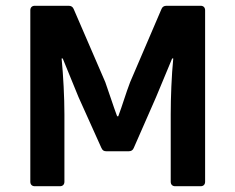

<svg xmlns="http://www.w3.org/2000/svg" viewBox="-20 -645 814 665"><path d="M85 -609.4V-15.6C85 -5.9 90.8 0 100.6 0H187.5C197.3 0 203.1 -5.9 203.1 -15.6V-249C203.1 -307.6 199.2 -382.8 193.4 -442.4H197.3L252 -308.6L331.1 -132.8C335 -124 339.8 -121.1 348.6 -121.1H425.8C434.6 -121.1 440.4 -125 443.4 -132.8L520.5 -308.6L576.2 -442.4H580.1C574.2 -382.8 571.3 -307.6 571.3 -249V-15.6C571.3 -5.9 577.1 0 586.9 0H674.8C684.6 0 690.4 -5.9 690.4 -15.6V-609.4C690.4 -619.1 684.6 -625 674.8 -625H556.6C547.9 -625 542 -621.1 539.1 -613.3L430.7 -360.4C416 -322.3 404.3 -281.2 389.6 -242.2H385.7C371.1 -281.2 358.4 -322.3 344.7 -360.4L235.4 -613.3C232.4 -621.1 226.6 -625 217.8 -625H100.6C90.8 -625 85 -619.1 85 -609.4Z"/></svg>

Font: Ed Sans Neue SemiBold
Style: Regular
Weight: 600
Designer: Stephen Hutchings
Version: Version 1.004;PS 001.004;hotconv 1.0.88;makeotf.lib2.5.64775